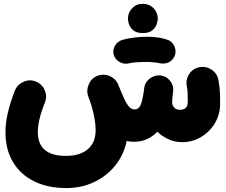

<svg xmlns="http://www.w3.org/2000/svg" viewBox="-20 -662 1171 997"><path d="M8.3 23.4Q8.3 -21.5 20 -73.5Q31.7 -125.5 57.1 -191.4Q69.8 -223.1 102.3 -237.3Q134.8 -251.5 166 -238.8Q197.8 -226.1 211.9 -194.1Q226.1 -162.1 213.4 -130.4Q194.3 -83 185.3 -44.4Q176.3 -5.9 176.3 23.4Q176.3 147.5 322.3 147.5Q395 147.5 435.8 113Q476.6 78.6 476.6 13.7Q476.6 -21 466.6 -67.9Q456.5 -114.7 439.9 -156.2Q439.5 -157.7 439 -159.2Q426.8 -190.9 440.7 -223.6Q454.6 -256.3 486.3 -268.6Q500 -273.9 514.6 -273.9Q514.6 -273.9 515.1 -273.9Q516.1 -273.9 517.1 -273.9Q534.2 -273.9 550.3 -266.6Q582.5 -252.4 594.7 -220.7Q614.3 -170.9 627.9 -143.3Q641.6 -115.7 653.3 -104.7Q665 -93.8 679.2 -93.8Q699.7 -93.8 709.5 -115Q719.2 -136.2 726.6 -186.5Q727.1 -194.3 729 -205.6Q730 -214.4 733.4 -222.7Q733.4 -222.7 733.4 -222.7Q733.9 -223.6 734.4 -224.6Q734.4 -224.6 734.4 -225.1Q734.9 -226.1 735.4 -227.1Q735.4 -227.1 735.8 -227.5Q735.8 -228.5 736.3 -229Q736.8 -229.5 736.8 -230Q737.3 -231 737.8 -231.4Q737.8 -231.4 737.8 -231.9Q738.8 -232.9 739.3 -234.4Q739.3 -234.4 739.3 -234.4Q751 -252.4 771.5 -262.7Q792 -272.9 814.9 -270Q845.7 -266.1 864.5 -240.7Q883.3 -215.3 878.9 -184.6Q878.4 -182.1 878.4 -180.7Q877.4 -175.8 877 -170.4Q874 -150.4 874 -130.9Q874 -115.7 884.3 -103.8Q894.5 -91.8 915 -91.8Q955.1 -91.8 955.1 -134.3Q955.1 -157.7 954.3 -176.8Q953.6 -195.8 949.7 -216.8Q943.8 -250.5 963.6 -279.1Q983.4 -307.6 1017.1 -313.5Q1050.8 -319.3 1079.6 -299.6Q1108.4 -279.8 1114.3 -246.1Q1118.7 -221.2 1120.4 -204.1Q1122.1 -187 1122.6 -168.9Q1123 -150.9 1123 -123.5Q1123 -67.9 1095.9 -22.5Q1068.8 22.9 1023.9 49.6Q979 76.2 926.3 76.2Q888.2 76.2 855.2 61.3Q822.3 46.4 796.9 22Q773.4 46.9 743.4 60.5Q713.4 74.2 676.3 74.2Q656.2 74.2 637.7 70.3Q622.6 142.6 578.4 197.5Q534.2 252.4 468.8 283.4Q403.3 314.5 324.2 314.5Q227.5 314.5 156.7 279.3Q85.9 244.1 47.1 179Q8.3 113.8 8.3 23.4ZM644.5 -566.9Q644.5 -596.2 666 -619.1Q687.5 -642.1 720.2 -642.1Q744.6 -642.1 761.2 -632.1Q777.8 -622.1 787.1 -606.9Q799.3 -586.9 799.3 -566.9Q799.3 -551.8 792.7 -533.9Q786.1 -516.1 769.3 -503.2Q752.4 -490.2 721.7 -490.2Q690.4 -490.2 674.1 -503.2Q657.7 -516.1 650.9 -533.7Q644.5 -549.8 644.5 -566.9ZM570.8 -377Q564 -401.4 576.4 -423.8Q588.9 -446.3 614.3 -454.6Q640.6 -462.4 675.3 -466.8Q710 -471.2 743.7 -471.2Q779.8 -471.2 808.6 -466.1Q837.4 -460.9 857.4 -452.6Q882.8 -438 889.6 -410.2Q896.5 -382.3 880.4 -359.4Q867.2 -341.3 848.9 -335.4Q830.6 -329.6 810.5 -333.5Q796.9 -336.4 778.3 -338.4Q759.8 -340.3 743.7 -340.3Q712.4 -340.3 688.2 -338.6Q664.1 -336.9 649.4 -333Q625 -326.7 601.6 -339.6Q578.1 -352.5 570.8 -377Z"/></svg>

Font: Mikhak-DS2-FD Black
Style: Regular
Weight: 900
Designer: Amin Abedi
Version: Version 3.2